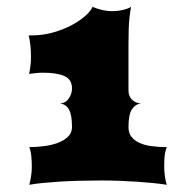

<svg xmlns="http://www.w3.org/2000/svg" viewBox="-20 -813 540 548"><path d="M63.5 -285.6Q66.4 -295.4 68.6 -309.3Q70.8 -323.2 70.8 -337.4Q70.8 -353 69.3 -367.7Q67.9 -382.3 63.5 -393.1Q83 -393.1 104.7 -395.8Q126.5 -398.4 144.3 -405Q162.1 -411.6 173.8 -422.6Q185.5 -433.6 185.5 -450.2Q185.5 -485.4 176.8 -500.5Q168 -515.6 151.4 -517.6Q168 -519 176.8 -532.5Q185.5 -545.9 185.5 -560.5Q185.5 -586.4 163.8 -595.9Q142.1 -605.5 102.1 -605.5Q92.3 -605.5 80.6 -604.2Q68.8 -603 63 -602.1Q65.4 -611.8 66.9 -624.8Q68.4 -637.7 68.4 -650.4Q68.4 -667.5 66.7 -683.6Q64.9 -699.7 62 -711.9H68.8Q101.6 -711.9 131.1 -720.2Q160.6 -728.5 184.1 -741Q207.5 -753.4 223.4 -767.6Q239.3 -781.7 244.1 -793.5Q254.9 -788.6 270 -784.9Q285.2 -781.2 299.3 -781.2Q316.4 -781.2 331.1 -784.7Q345.7 -788.1 354 -793.5Q353 -787.6 351.8 -780.3Q350.6 -772.9 349.4 -761.2Q348.1 -749.5 347.4 -731.4Q346.7 -713.4 346.7 -686.5V-554.7Q346.7 -539.1 356.2 -529.1Q365.7 -519 382.3 -517.6Q365.7 -515.6 356.2 -500.5Q346.7 -485.4 346.7 -450.2Q346.7 -433.6 355.2 -422.6Q363.8 -411.6 378.4 -405Q393.1 -398.4 413.1 -395.8Q433.1 -393.1 456.1 -393.1Q450.7 -378.9 449.7 -366Q448.7 -353 448.7 -337.4Q448.7 -323.2 450.7 -309.3Q452.6 -295.4 456.1 -285.6Q440.4 -288.1 419.4 -290.3Q398.4 -292.5 373.8 -294.2Q349.1 -295.9 322 -296.9Q294.9 -297.9 268.1 -297.9Q237.3 -297.9 207.8 -297.1Q178.2 -296.4 151.6 -294.7Q125 -293 102.5 -290.8Q80.1 -288.6 63.5 -285.6Z"/></svg>

Font: Arbutus
Style: Regular
Weight: 400
Designer: Karolina Lach
Foundry: Sorkin Type Co.
Version: Version 1.002